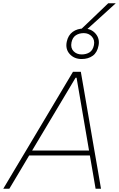

<svg xmlns="http://www.w3.org/2000/svg" viewBox="-36 -1151 726 1171"><path d="M-16 0Q18.5 -58 56.5 -121.8Q94.5 -185.5 129 -243L275 -488Q312.5 -551 344.2 -604.2Q376 -657.5 409 -713H457Q466 -660.5 475.5 -606.5Q485 -552.5 496 -487L538 -243Q548.5 -183 559.5 -119.8Q570.5 -56.5 580 0H547Q538.5 -48.5 529.8 -100.5Q521 -152.5 512 -203H142Q112 -152.5 81.5 -101.2Q51 -50 21 0ZM185 -275Q173 -255 160 -233H507Q503.5 -253.5 500 -274L431 -677H425ZM462 -791Q417 -791 389.5 -821Q362 -851 371 -896Q379.5 -936.5 407.5 -956.8Q435.5 -977 475 -977Q520 -977 546.8 -946Q573.5 -915 565 -873Q557 -830.5 529.5 -810.8Q502 -791 462 -791ZM462 -819Q490 -819 510.2 -831.8Q530.5 -844.5 537 -876Q543 -907.5 524 -928.2Q505 -949 475 -949Q446.5 -949 426.2 -935.5Q406 -922 400 -892Q393.5 -858.5 412.5 -838.8Q431.5 -819 462 -819ZM441 -956Q488.5 -1001 533.2 -1044Q578 -1087 624 -1131H670Q621.5 -1087 574 -1043.8Q526.5 -1000.5 478 -957Z"/></svg>

Font: Commissioner Thin
Style: Italic
Weight: 100
Italic angle: -12°
Designer: Kostas Bartsokas
Foundry: Kostas Bartsokas
Version: Version 1.000; ttfautohint (v1.8.3)